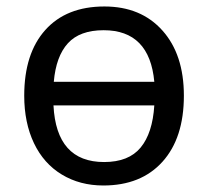

<svg xmlns="http://www.w3.org/2000/svg" viewBox="-20 -566 645 596"><path d="M301.8 -472.2Q227.5 -472.2 190.7 -431.6Q153.8 -391.1 147 -312H459Q444.3 -472.2 301.8 -472.2ZM303.2 -63Q379.4 -63 416.5 -107.9Q453.6 -152.8 459 -238.8H146Q154.8 -63 303.2 -63ZM550.8 -269Q550.8 -137.7 484.4 -64Q418 9.8 300.8 9.8Q228 9.8 171.9 -24.2Q115.7 -58.1 85.4 -121.6Q55.2 -185.1 55.2 -269Q55.2 -399.9 120.6 -472.9Q186 -545.9 304.2 -545.9Q417.5 -545.9 484.1 -471.4Q550.8 -397 550.8 -269Z"/></svg>

Font: NotoSans
Style: Regular
Weight: 400
Designer: Monotype Design team
Foundry: Monotype Imaging Inc.
Version: Version 1.04; ttfautohint (v1.4.1)